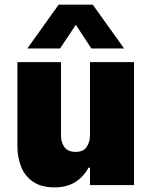

<svg xmlns="http://www.w3.org/2000/svg" viewBox="-20 -798 648 828"><path d="M98 -589 233 -778H380L515 -589H374L307 -691L239 -589ZM215 10Q157 10 121.5 -15Q86 -40 70.5 -80.5Q55 -121 55 -167V-530H243V-214Q243 -184 258 -163.5Q273 -143 306 -143Q340 -143 354 -164.5Q368 -186 368 -214V-530H558V0H368V-75H362Q340 -35 304 -12.5Q268 10 215 10Z"/></svg>

Font: Be Vietnam Pro Black
Style: Regular
Weight: 900
Designer: Lam Bao, Tony Le, Vietanh Nguyen
Foundry: Yellow Type Foundry
Version: Version 1.002; ttfautohint (v1.8.3)